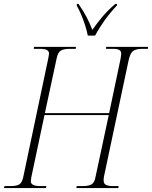

<svg xmlns="http://www.w3.org/2000/svg" viewBox="-38 -951 769 971"><path d="M-18 0 -15 -10H15Q46 -10 59.5 -18.5Q73 -27 79 -53L206 -655Q207 -663 208.5 -669.5Q210 -676 210 -680Q210 -692 199.5 -698Q189 -704 164 -704H133L134 -714H346L345 -704H314Q284 -704 269.5 -695Q255 -686 249 -658L189 -379H514L571 -650Q575 -671 575 -680Q575 -693 565 -698.5Q555 -704 531 -704H498L499 -714H711L710 -704H681Q650 -704 635 -693Q620 -682 612 -644L488 -59Q487 -54 486.5 -49Q486 -44 486 -40Q486 -21 499 -15.5Q512 -10 532 -10H562L560 0H348L350 -10H381Q411 -10 425.5 -19Q440 -28 445 -56L512 -369H187L120 -53Q120 -48 119 -43Q118 -38 118 -34Q118 -10 165 -10H197L194 0ZM406 -771Q402 -793 393 -821.5Q384 -850 372.5 -877Q361 -904 350 -923L351 -931H359Q384 -895 399.5 -865.5Q415 -836 429 -800Q450 -830 477.5 -863.5Q505 -897 545 -931H554L553 -923Q518 -886 490 -846.5Q462 -807 443 -771Z"/></svg>

Font: Noto Serif Display Condensed ExtraLight
Style: Italic
Weight: 200
Width: 3
Italic angle: -12°
Designer: Monotype Design Team
Foundry: Monotype Imaging Inc.
Version: Version 2.009